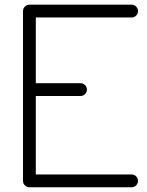

<svg xmlns="http://www.w3.org/2000/svg" viewBox="-20 -789 621 809"><path d="M103.8 -769.3H534.7Q545.7 -769.3 553.6 -761.2Q561.5 -753.2 561.5 -742.2Q561.5 -731.2 553.6 -723.3Q545.7 -715.3 534.7 -715.3H130.9V-438.5H319.3Q330.3 -438.5 338.3 -430.5Q346.2 -422.6 346.2 -411.6Q346.2 -400.6 338.3 -392.6Q330.3 -384.5 319.3 -384.5H130.9V-54H534.7Q545.7 -54 553.6 -45.9Q561.5 -37.8 561.5 -26.9Q561.5 -15.9 553.6 -7.9Q545.7 0 534.7 0H103.8Q92.8 0 84.8 -7.9Q76.9 -15.9 76.9 -26.9V-742.2Q76.9 -753.2 84.8 -761.2Q92.8 -769.3 103.8 -769.3Z"/></svg>

Font: Tecnico
Style: Fino
Weight: 400
Version: Version 1.3